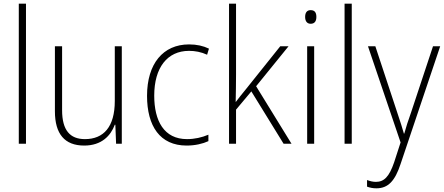

<svg xmlns="http://www.w3.org/2000/svg" viewBox="-20 -780 2412 1042"><path d="M121 0V-760H82V0Z M641 -529H603V-232C603 -91 542 -25 441 -25C360 -25 317 -73 317 -182V-529H278V-176C278 -53 331 10 437 10C532 10 581 -44 603 -103H606L610 0H641Z M993 10C1039 10 1081 0 1111 -14V-49C1076 -34 1036 -25 995 -25C870 -25 817 -124 817 -261C817 -413 888 -504 1006 -504C1038 -504 1072 -498 1104 -483L1114 -516C1083 -531 1048 -539 1006 -539C865 -539 778 -434 778 -260C778 -96 848 10 993 10Z M1261 -375V-760H1223V0H1261V-185L1344 -284L1519 0H1562L1370 -312L1546 -529H1501L1309 -289C1291 -268 1278 -250 1260 -227H1259C1260 -278 1261 -324 1261 -375Z M1666 -725C1644 -725 1636 -709 1636 -688C1636 -667 1645 -651 1666 -651C1688 -651 1697 -666 1697 -688C1697 -709 1690 -725 1666 -725ZM1685 -529H1647V0H1685Z M1889 0V-760H1850V0Z M1977 -529 2154 -7 2119 101C2092 180 2064 207 2020 207C2003 207 1988 203 1972 197V233C1989 239 2004 242 2023 242C2087 242 2124 201 2154 110L2369 -529H2330L2212 -173C2195 -126 2183 -88 2174 -55H2172C2165 -82 2154 -114 2134 -175L2017 -529Z"/></svg>

Font: Noto Sans Thai SemCond ExtLt
Style: Regular
Weight: 200
Width: 4
Designer: Monotype Design Team
Foundry: Monotype Imaging Inc.
Version: Version 2.002